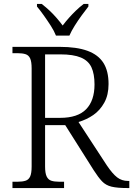

<svg xmlns="http://www.w3.org/2000/svg" viewBox="-20 -951 674 971"><path d="M43 0V-32H70Q93 -32 109 -37Q125 -42 132.5 -58.5Q140 -75 140 -109V-605Q140 -639 132.5 -655.5Q125 -672 109 -677Q93 -682 70 -682H43V-714H282Q368 -714 422.5 -694Q477 -674 503 -633Q529 -592 529 -526Q529 -471 507.5 -432Q486 -393 452 -369.5Q418 -346 377 -334L520 -115Q549 -72 572.5 -54Q596 -36 627 -36H634V0H624Q573 0 544 -7Q515 -14 496 -34Q477 -54 454 -90L310 -318H208V-109Q208 -75 216 -58.5Q224 -42 239.5 -37Q255 -32 278 -32H304V0ZM284 -355Q373 -355 415.5 -398.5Q458 -442 458 -524Q458 -577 442.5 -610.5Q427 -644 389 -660Q351 -676 285 -676H208V-355ZM263 -771Q254 -794 237 -820.5Q220 -847 201.5 -873Q183 -899 167 -918V-931H191Q213 -914 231.5 -896.5Q250 -879 266 -860.5Q282 -842 297 -822Q312 -842 328.5 -860.5Q345 -879 363 -896.5Q381 -914 403 -931H427V-918Q412 -899 393 -873Q374 -847 357.5 -820.5Q341 -794 331 -771Z"/></svg>

Font: Noto Serif Hebrew Light
Style: Regular
Weight: 300
Version: Version 2.003